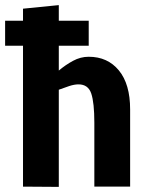

<svg xmlns="http://www.w3.org/2000/svg" viewBox="-42 -730 577 751"><path d="M188 1 48 0V-551H-22V-649H48V-696L188 -710V-649H305V-551H188V-454Q214 -476 243.5 -492Q273 -508 305 -508Q379 -508 423 -454.5Q467 -401 467 -302V0H327V-250Q327 -328 315 -364Q303 -400 265 -400Q249 -400 229 -393.5Q209 -387 188 -379Z"/></svg>

Font: Epunda Sans
Style: Bold
Weight: 700
Designer: Simon Atzbach
Foundry: typofactur
Version: Version 2.204; ttfautohint (v1.8.4.7-5d5b)